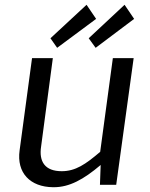

<svg xmlns="http://www.w3.org/2000/svg" viewBox="-20 -774 627 803"><path d="M202 9H205C270 9 329 -23 401 -84L398 -1H466L539 -531H452L399 -139C338 -87 296 -58 238 -58C168 -58 142 -98 152 -162L201 -531H114L62 -145C49 -51 106 8 202 9ZM191 -614 219 -574 382 -695 342 -754ZM351 -614 380 -574 541 -695 501 -754Z"/></svg>

Font: Cheyenne Sans
Style: Italic
Weight: 400
Italic angle: -8.13011°
Designer: The Public Sans project authors (U.S. Web Design System), Libre Franklin designed by Pablo Impallari and Rodrigo Fuenzal
Foundry: The Cheyenne Sans Project Authors
Version: Version 2.007